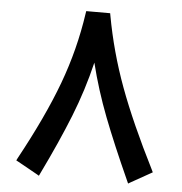

<svg xmlns="http://www.w3.org/2000/svg" viewBox="-49 -693 714 754"><g transform="rotate(5 307.5 -316.0)"><path d="M269 -646.5H346.7H355L356.4 -638.7Q382.3 -496.1 432.6 -360.1Q482.9 -224.1 572.3 -46.9L576.2 -38.6L568.4 -34.2L492.7 8.3L483.4 13.7L479 3.9Q416 -135.3 376.2 -238.5Q336.4 -341.8 310.1 -447.8Q283.7 -337.4 241.9 -232.4Q200.2 -127.4 136.2 4.4L131.8 13.7L122.6 8.3L46.4 -34.2L38.1 -38.6L42.5 -47.4Q137.2 -221.2 187.7 -357.4Q238.3 -493.7 259.3 -638.2L260.7 -646.5Z"/></g></svg>

Font: Samim WOL
Style: Medium-WOL
Weight: 500
Foundry: DejaVu fonts team - Redesigned by Saber Rastikerdar
Version: Version 4.0.0